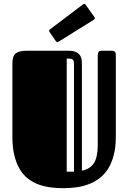

<svg xmlns="http://www.w3.org/2000/svg" viewBox="-20 -967 672 1006"><path d="M586.9 -252.4Q586.9 -196.8 576.2 -155Q565.4 -113.3 546.4 -83Q527.3 -52.7 501.5 -33.2Q475.6 -13.7 445.1 -2Q414.6 9.8 380.6 14.4Q346.7 19 312 19Q278.8 19 245.8 14.9Q212.9 10.7 183.3 0Q153.8 -10.7 128.4 -29.8Q103 -48.8 84.5 -79.1Q65.9 -109.4 55.4 -151.9Q44.9 -194.3 44.9 -252.4V-632.8Q44.9 -649.9 47.9 -662.6Q50.8 -675.3 59.1 -683.8Q67.4 -692.4 82 -696.8Q96.7 -701.2 120.1 -701.2H337.9Q366.2 -701.2 381.1 -692.9Q396 -684.6 402.1 -672.1Q408.2 -659.7 408.7 -645.8Q409.2 -631.8 409.2 -620.1V-72.8Q453.1 -81.5 472.7 -113.3Q492.2 -145 492.2 -207.5V-678.2Q492.2 -686.5 495.8 -693.8Q499.5 -701.2 512.2 -701.2H563Q567.4 -701.2 571.8 -700.7Q576.2 -700.2 579.6 -698Q583 -695.8 585 -691.2Q586.9 -686.5 586.9 -678.2ZM367.7 -628.9Q367.7 -639.6 366.2 -646Q364.7 -652.3 360.4 -655.5Q356 -658.7 348.6 -659.4Q341.3 -660.2 329.6 -660.2V-67.4H367.7ZM287.6 -749Q285.6 -748 284.2 -747.1Q282.7 -746.1 281.2 -746.1Q275.9 -746.1 272.9 -751L240.2 -798.8Q237.3 -802.2 237.3 -805.7Q237.3 -809.1 241.7 -813L414.6 -943.8Q418 -946.8 421.4 -946.8Q424.8 -946.8 428.7 -942.4L473.6 -878.9Q477.1 -875 477.1 -871.6Q477.1 -867.2 472.7 -864.3Z"/></svg>

Font: Fascinate Inline
Style: Regular
Weight: 900
Designer: Astigmatic (AOETI)
Foundry: Astigmatic (AOETI)
Version: Version 1.000